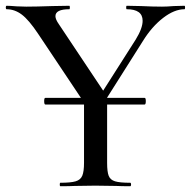

<svg xmlns="http://www.w3.org/2000/svg" viewBox="-22 -645 661 665"><path d="M131 -295Q131 -306 135 -306H479Q483 -306 483 -295Q483 -283 479 -283H135Q131 -283 131 -295ZM472 -573Q472 -613 417 -613Q415 -613 415 -619Q415 -625 417 -625L466 -624Q506 -622 539 -622Q556 -622 580 -624L617 -625Q619 -625 619 -619Q619 -613 617 -613Q582 -613 543 -583Q504 -553 473 -503L325 -269L306 -285L448 -508Q472 -547 472 -573ZM1 -613Q-2 -613 -2 -619Q-2 -625 1 -625Q12 -625 36 -623L69 -622Q102 -622 160 -624L218 -625Q220 -625 220 -619Q220 -613 218 -613Q170 -613 170 -589Q170 -578 182 -561L344 -318L281 -272L110 -528Q78 -576 53.5 -594.5Q29 -613 1 -613ZM349 -319V-81Q349 -50 354.5 -36Q360 -22 376.5 -17Q393 -12 429 -12Q432 -12 432 -6Q432 0 429 0Q398 0 380 -1L308 -2L238 -1Q220 0 187 0Q185 0 185 -6Q185 -12 187 -12Q223 -12 240 -17Q257 -22 263 -36.5Q269 -51 269 -81V-310Z"/></svg>

Font: Cormorant Garamond Medium
Style: Regular
Weight: 500
Designer: Christian Thalmann (Catharsis Fonts)
Foundry: Catharsis Fonts
Version: Version 4.000